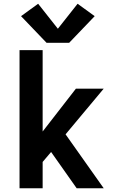

<svg xmlns="http://www.w3.org/2000/svg" viewBox="-20 -1002 616 1022"><path d="M84 0H207V-140L252 -193L388 0H532L329 -287L532 -530H384L207 -302V-735H84ZM228 -774H348L484 -916L393 -982L288 -849L183 -982L92 -916Z"/></svg>

Font: Iosevka Sparkle
Style: Bold
Weight: 700
Designer: Belleve Invis
Foundry: Belleve Invis
Version: Version 4.5.0; ttfautohint (v1.8.3)